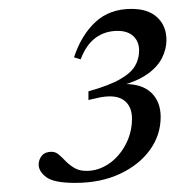

<svg xmlns="http://www.w3.org/2000/svg" viewBox="-20 -712 394 432"><path d="M179 -487V-506.5Q225.5 -519.5 250.2 -533.8Q275 -548 284 -564Q293 -580 293 -598Q293 -618.5 280.2 -630.5Q267.5 -642.5 244.5 -642.5Q216.5 -642.5 195.2 -627Q174 -611.5 161.5 -578.5L146.5 -583Q163 -633 194.8 -662.5Q226.5 -692 276 -692Q313.5 -692 334 -672.8Q354.5 -653.5 354.5 -622Q354.5 -601 344.2 -581Q334 -561 311.5 -545.2Q289 -529.5 253.5 -519.5L260.5 -523Q300.5 -523 321 -502.8Q341.5 -482.5 341.5 -449Q341.5 -408 317.2 -374.5Q293 -341 249.8 -320.8Q206.5 -300.5 149 -300.5Q101 -300.5 84 -313.5Q67 -326.5 67 -341.5Q67 -353 74.2 -361.8Q81.5 -370.5 96 -370.5Q105 -370.5 112.5 -364Q120 -357.5 128.2 -349Q136.5 -340.5 147.5 -334Q158.5 -327.5 175 -327.5Q195 -327.5 213.5 -336.8Q232 -346 246.2 -362.5Q260.5 -379 268.8 -400.2Q277 -421.5 277 -444.5Q277 -474.5 257.2 -487.5Q237.5 -500.5 198.5 -491.5Z"/></svg>

Font: Newsreader 36pt
Style: Italic
Weight: 400
Italic angle: -17°
Designer: Hugues Gentile
Foundry: Production Type
Version: Version 1.003